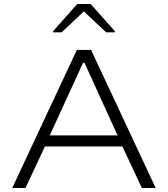

<svg xmlns="http://www.w3.org/2000/svg" viewBox="-20 -937 836 957"><path d="M41 0 363 -688H434L756 0H687L590 -207H204L107 0ZM228 -262H566L401 -624H394ZM245 -776V-782L365 -917H432L552 -782V-776H509L398 -880L287 -776Z"/></svg>

Font: Saira Expanded Light
Style: Regular
Weight: 300
Width: 7
Designer: Hector Gatti with collaboration of the Omnibus-Type team
Foundry: Omnibus-Type
Version: Version 1.101